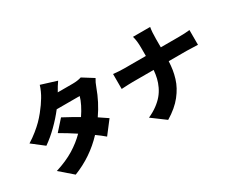

<svg xmlns="http://www.w3.org/2000/svg" viewBox="-121 -1259 2154 1780"><g transform="rotate(-30 956.0 -369.0)"><path d="M757.1 -682.2 873.9 -609Q852.6 -575.3 837 -530.9Q789.1 -397.7 709.2 -283Q758.9 -251.1 800.1 -221.9L695 -84.9Q654.8 -119.7 605.8 -154.1Q463.1 -1.8 267 74.9L132.1 -41.9Q249.3 -78.8 331.7 -129.4Q414.1 -180 475.9 -242.9Q394.9 -296.2 315 -342L414.1 -453.1Q510.3 -402 576 -362.9Q607.2 -408.7 630.7 -455.6Q654.1 -502.5 663 -538H416.9Q363.3 -468.4 297.4 -403.8Q231.5 -339.1 165.1 -293L40.1 -389.9Q88.4 -419.7 131.9 -454.9Q175.4 -490.1 205.1 -520.1Q234.7 -550.1 263.7 -586.1Q292.6 -622.2 308.4 -645.4Q324.2 -668.7 343 -698.9Q356.5 -720.2 371.4 -752.8Q386.4 -785.5 394.2 -812.9L561.1 -761Q532.3 -720.2 503.9 -669H663Q717 -669 757.1 -682.2Z M1154.1 -404.8Q1116.8 -404.8 1033 -399.9V-560Q1096.9 -552.9 1149.9 -552.9H1380V-644.2Q1380 -715.9 1365.1 -766H1549Q1540.1 -719.8 1540.1 -643.1V-552.9H1733Q1801.1 -552.9 1850.1 -558.9V-400.9Q1765.6 -404.8 1731.9 -404.8H1539.1Q1536.9 -357.2 1530.4 -315.5Q1523.8 -273.8 1510.8 -231Q1497.9 -188.2 1476.9 -149.9Q1456 -111.5 1426.7 -74.2Q1397.4 -36.9 1356.2 -2.1Q1315 32.7 1263.1 63.9L1119 -43Q1174.4 -67.8 1217.2 -99.4Q1259.9 -131 1288.4 -165Q1316.8 -198.9 1335.9 -239.3Q1355.1 -279.8 1364.5 -319.4Q1373.9 -359 1377.8 -404.8Z"/></g></svg>

Font: Karasuma Gothic
Style: Black
Weight: 900
Designer: Rasmus Andersson / Ryoko Nishizuka
Foundry: Genbu
Version: Version 1.00